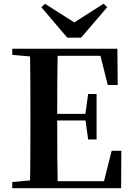

<svg xmlns="http://www.w3.org/2000/svg" viewBox="-20 -999 706 1019"><path d="M219.1 -978.7 410.9 -856.7H338.1L529.9 -979.4L548.8 -960.8L410.6 -799.2H336.9L199.5 -960.8ZM45.1 0V-32.6L198.2 -47.3H212.6V0ZM138.6 0Q140.6 -85.2 141 -171.8Q141.4 -258.5 141.4 -346.1V-393.6Q141.4 -481.3 141 -567.7Q140.6 -654.1 138.6 -740.5H286.3Q284.6 -655.6 284.1 -567.7Q283.6 -479.8 283.6 -387.2V-359.2Q283.6 -263 284.1 -174.8Q284.6 -86.6 286.3 0ZM212.6 0V-37.4H595.3L523.6 -3.7L572.5 -198.6H623.9L622.9 0ZM212.6 -359.5V-394.7H458.6V-359.5ZM447.8 -258.7 432.6 -369.7V-390.7L447.8 -500.1H492.7V-258.7ZM45.1 -707.9V-740.5H212.6V-694.2H198.2ZM551.8 -548 504.4 -738.1 574.9 -702.9H212.6V-740.5H603L604.7 -548Z"/></svg>

Font: Noto Serif KR
Style: Regular
Weight: 200
Designer: Ryoko NISHIZUKA 西塚涼子 (kana & ideographs); Frank Grießhammer (Latin, Greek & Cyrillic); Wenlong ZHANG 张文龙 (bopomofo); San
Foundry: Adobe
Version: Version 2.001;hotconv 1.1.0;makeotfexe 2.6.0